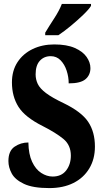

<svg xmlns="http://www.w3.org/2000/svg" viewBox="-20 -951 531 981"><path d="M232 10Q148 10 102.5 -11.5Q57 -33 40 -64.5Q23 -96 23 -128Q23 -180 54.5 -201.5Q86 -223 125 -223Q126 -163 144 -124.5Q162 -86 190.5 -67.5Q219 -49 249 -49Q294 -49 318 -80Q342 -111 342 -156Q342 -210 303.5 -241.5Q265 -273 198 -307Q108 -352 74.5 -405Q41 -458 41 -530Q41 -590 69.5 -633.5Q98 -677 147 -700.5Q196 -724 257 -724Q321 -724 362 -706Q403 -688 422.5 -660Q442 -632 442 -603Q442 -568 417 -546.5Q392 -525 331 -525Q331 -558 320.5 -590Q310 -622 289.5 -643Q269 -664 239 -664Q205 -664 183.5 -640.5Q162 -617 162 -571Q162 -545 173 -522Q184 -499 215 -475.5Q246 -452 305 -424Q396 -380 430.5 -328.5Q465 -277 465 -202Q465 -138 436 -90Q407 -42 355 -16Q303 10 232 10ZM211 -784Q230 -816 256.5 -856.5Q283 -897 296 -931H445V-921Q435 -904 406 -876Q377 -848 342 -819Q307 -790 278 -771H211Z"/></svg>

Font: Noto Serif Ethiopic ExtraCondensed ExtraBold
Style: Regular
Weight: 800
Width: 2
Designer: Monotype Design Team
Foundry: Monotype Imaging Inc.
Version: Version 2.102; ttfautohint (v1.8.4.7-5d5b)